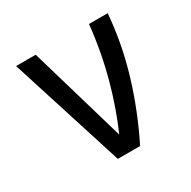

<svg xmlns="http://www.w3.org/2000/svg" viewBox="-121 -644 743 746"><g transform="rotate(-30 250.0 -271.0)"><path d="M41 -526H129L255 -95Q274 -138 292 -188.5Q310 -239 325 -294Q340 -349 351 -408Q362 -467 368 -526H452Q441 -392 402 -264Q363 -136 303 -16H203Z"/></g></svg>

Font: D2Coding
Style: Regular
Weight: 400
Monospace: yes
Designer: Yong-Rak Park; Jeong-Hwan Yoon; Sang-Min Lee;
Foundry: NHN Corporation
Version: Version 1.3.2; Build 20180524